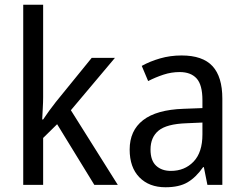

<svg xmlns="http://www.w3.org/2000/svg" viewBox="-20 -780 1033 810"><path d="M162 -370Q162 -350 160.5 -324Q159 -298 158 -276H162Q171 -290 187 -312Q203 -334 215 -349L367 -536H465L279 -315L477 0H378L221 -256L162 -198V0H78V-760H162Z M746 -546Q835 -546 876.5 -501Q918 -456 918 -364V0H855L840 -75H837Q807 -32 771.5 -11Q736 10 678 10Q609 10 568 -32Q527 -74 527 -149Q527 -229 583.5 -273Q640 -317 754 -321L834 -324V-357Q834 -422 809.5 -449Q785 -476 738 -476Q703 -476 669.5 -465Q636 -454 605 -438L578 -502Q612 -521 655 -533.5Q698 -546 746 -546ZM766 -260Q683 -257 649 -229Q615 -201 615 -149Q615 -103 638.5 -81Q662 -59 701 -59Q759 -59 796.5 -98Q834 -137 834 -213V-263Z"/></svg>

Font: Noto Sans Kannada SemiCondensed
Style: Regular
Weight: 400
Width: 4
Designer: Jelle Bosma - Monotype Design Team
Foundry: Monotype Imaging Inc.
Version: Version 2.005; ttfautohint (v1.8.4.7-5d5b)